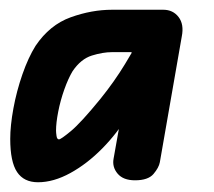

<svg xmlns="http://www.w3.org/2000/svg" viewBox="-20 -370 440 394"><path d="M58 4Q29 4 15 -17Q1 -38 1 -85Q1 -112 7.5 -147.5Q14 -183 26 -217.5Q38 -252 53 -276Q82 -319 125 -334.5Q168 -350 210 -350H296V-263H210Q191 -263 168.5 -256Q146 -249 129 -224Q120 -209 112 -186.5Q104 -164 99.5 -141Q95 -118 95 -102Q95 -98 96 -91Q97 -84 101 -84Q105 -84 125.5 -101Q146 -118 186 -167Q215 -203 236.5 -238.5Q258 -274 277 -308H345Q332 -279 314.5 -250Q297 -221 279 -192Q261 -163 243 -134Q221 -97 190 -65.5Q159 -34 124.5 -15Q90 4 58 4ZM257 0Q233 0 221.5 -13.5Q210 -27 213 -44L250 -252V-350H315Q335 -350 346.5 -335Q358 -320 353 -295L308 -37Q306 -26 295 -13Q284 0 257 0Z"/></svg>

Font: Edu QLD Beginners
Style: Regular
Weight: 400
Designer: Tina and Corey Anderson
Foundry: Google for Education
Version: Version 1.001